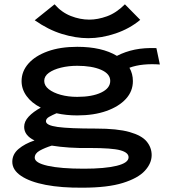

<svg xmlns="http://www.w3.org/2000/svg" viewBox="-20 -695 790 890"><path d="M338 -160Q287 -160 242 -170Q223 -162 208 -153.5Q193 -145 193 -133Q193 -114 247 -106.5Q301 -99 425 -99Q524 -99 580.5 -83Q637 -67 660 -39Q683 -11 683 24Q683 62 651.5 96.5Q620 131 549.5 153Q479 175 363 175Q265 176 192 162Q119 148 78 120.5Q37 93 37 55Q37 20 66 -4.5Q95 -29 140 -44Q92 -67 92 -107Q92 -132 113 -154.5Q134 -177 169 -196Q126 -218 103 -250Q80 -282 80 -319Q80 -364 111.5 -400Q143 -436 201 -457Q259 -478 338 -478Q452 -478 522 -436Q561 -456 605 -465Q649 -474 705 -472L721 -396Q682 -399 646 -395.5Q610 -392 580 -381Q596 -353 596 -319Q596 -272 563.5 -236.5Q531 -201 473 -180.5Q415 -160 338 -160ZM338 -246Q407 -246 449 -266Q491 -286 491 -320Q491 -353 448.5 -371.5Q406 -390 338 -390Q298 -390 263 -381.5Q228 -373 206.5 -357.5Q185 -342 185 -320Q185 -298 206 -281.5Q227 -265 261.5 -255.5Q296 -246 338 -246ZM141 36Q141 60 201 73.5Q261 87 369 87Q466 87 521 73.5Q576 60 576 34Q576 12 537.5 1.5Q499 -9 397 -9Q347 -8 302 -11Q257 -14 220 -20Q188 -10 164.5 3Q141 16 141 36ZM389 -518Q331 -518 267.5 -537.5Q204 -557 141 -601L233 -675Q265 -638 308 -621Q351 -604 394 -604Q433 -604 476 -619.5Q519 -635 559 -675L630 -603Q581 -562 516 -540Q451 -518 389 -518Z"/></svg>

Font: Inconsolata ExtraExpanded
Style: Bold
Weight: 700
Width: 8
Monospace: yes
Designer: Raph Levien, Cyreal, Brenton Simpson
Foundry: Raph Levien, Cyreal, Google
Version: Version 3.100; ttfautohint (v1.8.4.7-5d5b)